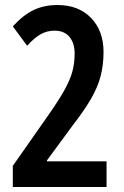

<svg xmlns="http://www.w3.org/2000/svg" viewBox="-20 -744 494 764"><path d="M404 0H31V-84L169 -281Q212 -342 235.5 -384Q259 -426 268 -459.5Q277 -493 277 -531Q277 -572 256.5 -597Q236 -622 197 -622Q168 -622 143 -608.5Q118 -595 88 -562L31 -639Q73 -685 114.5 -704.5Q156 -724 209 -724Q293 -724 342.5 -672.5Q392 -621 392 -537Q392 -486 380.5 -441.5Q369 -397 342 -350.5Q315 -304 270 -246L167 -106V-102H404Z"/></svg>

Font: Noto Sans Thai ExtCond SemBd
Style: Regular
Weight: 600
Width: 2
Designer: Monotype Design Team
Foundry: Monotype Imaging Inc.
Version: Version 2.002; ttfautohint (v1.8.4.7-5d5b)